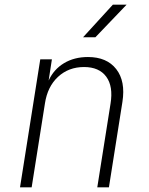

<svg xmlns="http://www.w3.org/2000/svg" viewBox="-20 -805 640 825"><path d="M66 0 153 -550H203L189 -459Q211 -507 255 -533.5Q299 -560 358 -560Q439 -560 479.5 -508Q520 -456 506 -367L448 0H398L455 -360Q467 -434 436.5 -475.5Q406 -517 341 -517Q275 -517 229.5 -475Q184 -433 173 -360L116 0ZM337 -645 465 -785H524L390 -645Z"/></svg>

Font: JetBrains Mono Thin
Style: Italic
Weight: 100
Italic angle: -9°
Monospace: yes
Designer: Philipp Nurullin, Konstantin Bulenkov
Foundry: JetBrains
Version: Version 2.305; ttfautohint (v1.8.4.7-5d5b)